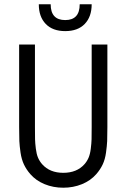

<svg xmlns="http://www.w3.org/2000/svg" viewBox="-20 -875 594 901"><path d="M162.1 -855H217.8Q217.8 -780.8 286.1 -780.8Q354 -780.8 354 -855H410.2Q410.2 -796.4 377.7 -762.7Q345.2 -729 286.1 -729Q227.1 -729 194.6 -762.7Q162.1 -796.4 162.1 -855ZM69.8 -666H144V-278.8Q144 -239.7 144.5 -221.2Q145 -202.6 148.2 -177Q151.4 -151.4 158.7 -134.5Q166 -117.7 178.2 -104Q213.9 -64 276.9 -64Q340.3 -64 376 -104Q388.2 -117.7 395.5 -134.5Q402.8 -151.4 406 -177Q409.2 -202.6 409.7 -221.2Q410.2 -239.7 410.2 -278.8V-666H483.9V-278.8Q483.9 -234.9 482.9 -212.9Q481.9 -190.9 477.5 -158.9Q473.1 -127 461.9 -103.3Q450.7 -79.6 432.1 -58.1Q405.3 -27.3 364.5 -10.7Q323.7 5.9 276.9 5.9Q230 5.9 189.5 -10.7Q148.9 -27.3 122.1 -58.1Q103.5 -79.6 92.3 -103.3Q81.1 -127 76.4 -158.7Q71.8 -190.4 70.8 -213.1Q69.8 -235.8 69.8 -278.8Z"/></svg>

Font: Gidolinya
Style: Regular
Weight: 400
Version: Version 1.0.3